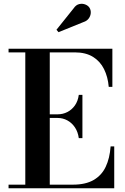

<svg xmlns="http://www.w3.org/2000/svg" viewBox="-20 -1012 674 1032"><path d="M26 0V-19.5H116V-730.5H26V-750H584V-545H564.5Q560 -598.5 539.2 -640.5Q518.5 -682.5 479.5 -706.5Q440.5 -730.5 382 -730.5H247.5V-19.5H372Q440 -19.5 483.2 -44.5Q526.5 -69.5 548.2 -115.5Q570 -161.5 574.5 -225H594V0ZM403.5 -269.5Q399 -303 382.8 -327.2Q366.5 -351.5 342.2 -364.8Q318 -378 289.5 -378H222.5V-397.5H289.5Q318 -397.5 342 -409.8Q366 -422 382.5 -445.2Q399 -468.5 403.5 -502H423V-269.5ZM294.5 -839 283.5 -852 376 -967.5Q388.5 -986 405.8 -990Q423 -994 438.2 -988Q453.5 -982 461 -970.5Q469 -957.5 467.8 -941.5Q466.5 -925.5 456.5 -912.2Q446.5 -899 429 -893.5Z"/></svg>

Font: Bodoni Moda 11pt SemiBold
Style: Regular
Weight: 600
Designer: Owen Earl
Foundry: indestructible type
Version: Version 2.004